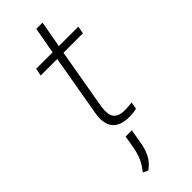

<svg xmlns="http://www.w3.org/2000/svg" viewBox="-278 -634 914 914"><g transform="rotate(-45 179.0 -177.0)"><path d="M222 6Q188 6 165.5 -3.5Q143 -13 131.5 -30Q120 -47 117 -70Q114 -93 119 -120L173 -432H62L69 -470H180L204 -604H246L222 -470H353L346 -432H215L161 -121Q158 -98 160.5 -77.5Q163 -57 179 -44.5Q195 -32 228 -32Q241 -32 255 -33Q269 -34 277 -36L271 0Q261 3 247 4.5Q233 6 222 6ZM104 250 79 238Q101 211 113 184.5Q125 158 132 119L142 59H184L174 119Q167 165 151.5 196.5Q136 228 104 250Z"/></g></svg>

Font: Gantari ExtraLight
Style: Italic
Weight: 250
Italic angle: -10°
Designer: Anugrah Pasau
Foundry: Lafontype
Version: Version 1.000